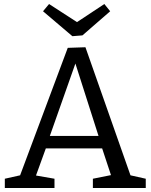

<svg xmlns="http://www.w3.org/2000/svg" viewBox="-20 -935 749 955"><path d="M405 -700 629 -63 705 -46V0H442V-46L532 -64L488 -197H208L159 -62L251 -46V0H4V-46L80 -63L317 -697ZM470 -259 355 -619 228 -259ZM363 -825 499 -915 528 -879 390 -759 340 -755 194 -879 224 -915Z"/></svg>

Font: Bitter Pro
Style: Regular
Weight: 400
Designer: Sol Matas, and Bitter project Authors
Foundry: Sol Matas
Version: Version 1.010